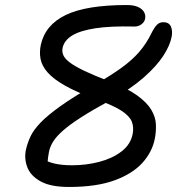

<svg xmlns="http://www.w3.org/2000/svg" viewBox="-20 -731 740 763"><path d="M254.2 12Q181.8 12 141.9 -9.9Q102 -31.8 88.7 -66Q75.4 -100.2 83.2 -136.8Q89.4 -163.4 101.2 -188.8Q113 -214.2 140.8 -243.3Q168.6 -272.4 220.7 -309.6Q272.8 -346.8 358.6 -395.6Q420.2 -430.8 462.7 -461.5Q505.2 -492.2 533.5 -525Q561.8 -557.8 581.4 -598.2Q592.8 -621.2 603.2 -632Q613.6 -642.8 629.2 -642.8Q650.8 -642.8 658.7 -626.5Q666.6 -610.2 662.2 -585.2Q655.6 -550.2 628.7 -508.9Q601.8 -467.6 551.2 -423.1Q500.6 -378.6 421 -333.8Q350 -295.2 303.7 -265.6Q257.4 -236 230.5 -212.2Q203.6 -188.4 191 -168Q178.4 -147.6 174.6 -127.4Q170.6 -106.6 169 -86.4Q167.4 -66.2 179.6 -44.4L140.4 -105.4Q164.4 -88.8 194.6 -81.5Q224.8 -74.2 266.2 -74.2Q322.4 -74.2 374.5 -87.8Q426.6 -101.4 462.8 -129.1Q499 -156.8 507.2 -198.6Q512.4 -225.6 503.8 -247.6Q495.2 -269.6 462.8 -290.9Q430.4 -312.2 363.4 -335.8Q286 -363.8 239 -390.4Q192 -417 169.1 -443.3Q146.2 -469.6 141.1 -496.9Q136 -524.2 142.2 -552.8Q159.8 -632.4 241.8 -671.7Q323.8 -711 484 -711Q512.4 -711 529.2 -703Q546 -695 552.7 -682.6Q559.4 -670.2 556.6 -656.2Q553.8 -642.4 540.9 -633.5Q528 -624.6 512 -625.6Q419.6 -627.8 359 -618.6Q298.4 -609.4 266.5 -589.7Q234.6 -570 228.6 -539.8Q225.8 -525.4 231.7 -511.6Q237.6 -497.8 257.1 -482.9Q276.6 -468 314.7 -449.7Q352.8 -431.4 414.4 -407.8Q485.2 -380.6 524.6 -352.1Q564 -323.6 581.1 -294.9Q598.2 -266.2 599.5 -237.4Q600.8 -208.6 595.4 -180.6Q585 -126.8 545.5 -83.4Q506 -40 434.2 -14Q362.4 12 254.2 12Z"/></svg>

Font: Shantell Sans Light
Style: Italic
Weight: 300
Italic angle: -11°
Designer: Stephen Nixon, Anya Danilova, Shantell Martin
Foundry: Arrow Type
Version: Version 1.008;[ac192a2d6]